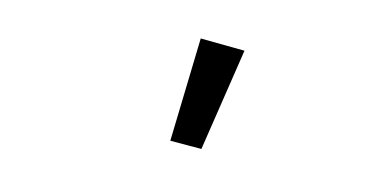

<svg xmlns="http://www.w3.org/2000/svg" viewBox="-35 -853 671 342"><g transform="rotate(-10 300.0 -682.0)"><path d="M413 -744 340 -779 255 -609 307 -585Z"/></g></svg>

Font: IBM Plex Arabic
Style: Regular
Weight: 400
Designer: Mike Abbink, Paul van der Laan, Pieter van Rosmalen, Wael Morcos, Khajak Apelian
Foundry: Bold Monday
Version: Version 1.0